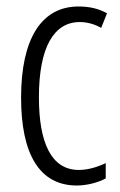

<svg xmlns="http://www.w3.org/2000/svg" viewBox="-20 -562 370 592"><path d="M217 10C245 10 281 2 306 -12V-59C278 -46 250 -38 223 -38C138 -38 100 -122 100 -262C100 -416 146 -494 226 -494C248 -494 271 -488 292 -476L310 -521C285 -535 257 -542 222 -542C107 -542 45 -441 45 -261C45 -88 101 10 217 10Z"/></svg>

Font: Noto Sans Thai Looped ExtraCondensed Light
Style: Regular
Weight: 300
Width: 2
Designer: Sasikarn Vongin, Ben Mitchell
Foundry: The Fontpad Ltd
Version: Version 1.001